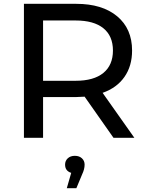

<svg xmlns="http://www.w3.org/2000/svg" viewBox="-20 -720 767 1003"><path d="M682 0H573L422 -215Q394 -213 378 -213H205V0H105V-700H378Q514 -700 592 -635Q670 -570 670 -456Q670 -375 630 -318Q590 -261 516 -235ZM375 -298Q470 -298 520 -339Q570 -380 570 -456Q570 -532 520 -572.5Q470 -613 375 -613H205V-298ZM422 140Q422 164 409 191L379 263H329L352 183Q320 173 320 140Q320 120 334 107Q348 94 371 94Q394 94 408 107Q422 120 422 140Z"/></svg>

Font: Montserrat
Style: Regular
Weight: 500
Designer: Julieta Ulanovsky
Foundry: Julieta Ulanovsky
Version: Version 7.200;PS 007.200;hotconv 1.0.88;makeotf.lib2.5.64775